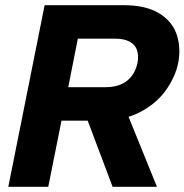

<svg xmlns="http://www.w3.org/2000/svg" viewBox="-20 -720 711 740"><path d="M510 -478Q515 -506 508 -527Q501 -548 479.5 -559.5Q458 -571 423 -571H280L243 -384H386Q439 -384 470 -409Q501 -434 510 -478ZM457 -700Q541 -700 592 -669.5Q643 -639 660.5 -588.5Q678 -538 667 -478Q656 -424 619.5 -372.5Q583 -321 520 -288Q457 -255 368 -255H217L166 0H12L152 -700ZM460 -308 585 0H414L298 -308Z"/></svg>

Font: Albert Sans ExtraBold
Style: Italic
Weight: 800
Italic angle: -11.25°
Designer: Andreas Rasmussen
Foundry: a.Foundry
Version: Version 1.025